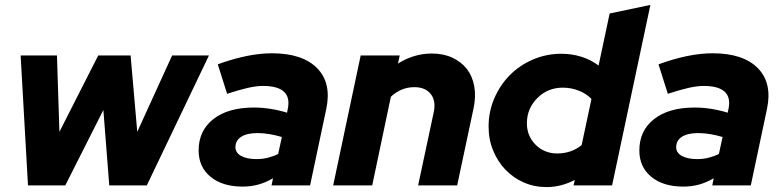

<svg xmlns="http://www.w3.org/2000/svg" viewBox="-20 -755 3179 782"><path d="M246 0H94L64 -529H212L222 -218L380 -529H512L539 -218L681 -529H831L578 0H425L401 -307Z M968 5Q886 5 837.5 -35Q789 -75 789 -142Q789 -223 849 -270Q909 -317 1014 -317Q1048 -317 1082.5 -311.5Q1117 -306 1149 -296L1152 -311Q1162 -358 1136.5 -381.5Q1111 -405 1051 -405Q1024 -405 989 -397Q954 -389 905 -373L867 -493Q927 -515 982.5 -526.5Q1038 -538 1087 -538Q1212 -538 1271.5 -477.5Q1331 -417 1309 -312L1243 0H1086L1092 -29Q1061 -11 1031 -3Q1001 5 968 5ZM939 -155Q939 -133 962 -120Q985 -107 1025 -107Q1049 -107 1071 -112.5Q1093 -118 1113 -128L1128 -197Q1105 -204 1079 -208.5Q1053 -213 1029 -213Q986 -213 962.5 -198Q939 -183 939 -155Z M1337 0 1449 -529H1608L1601 -496Q1632 -516 1667 -526.5Q1702 -537 1739 -537Q1786 -537 1822.5 -520Q1859 -503 1881.5 -474Q1904 -445 1911.5 -404Q1919 -363 1909 -315L1842 0H1683L1747 -300Q1756 -345 1734 -372.5Q1712 -400 1668 -400Q1640 -400 1616 -390Q1592 -380 1572 -361L1496 0Z M2316 0 2321 -22Q2294 -8 2265 -0.5Q2236 7 2206 7Q2156 7 2113 -12Q2070 -31 2038.5 -64Q2007 -97 1988.5 -142Q1970 -187 1970 -239Q1970 -301 1993.5 -355Q2017 -409 2056.5 -449Q2096 -489 2150.5 -512.5Q2205 -536 2266 -536Q2310 -536 2349 -523.5Q2388 -511 2418 -488L2463 -700L2629 -735L2473 0ZM2126 -253Q2126 -201 2161.5 -165.5Q2197 -130 2250 -130Q2278 -130 2303 -138.5Q2328 -147 2349 -164L2389 -352Q2369 -373 2338 -385.5Q2307 -398 2272 -398Q2211 -398 2168.5 -355.5Q2126 -313 2126 -253Z M2763 5Q2681 5 2632.5 -35Q2584 -75 2584 -142Q2584 -223 2644 -270Q2704 -317 2809 -317Q2843 -317 2877.5 -311.5Q2912 -306 2944 -296L2947 -311Q2957 -358 2931.5 -381.5Q2906 -405 2846 -405Q2819 -405 2784 -397Q2749 -389 2700 -373L2662 -493Q2722 -515 2777.5 -526.5Q2833 -538 2882 -538Q3007 -538 3066.5 -477.5Q3126 -417 3104 -312L3038 0H2881L2887 -29Q2856 -11 2826 -3Q2796 5 2763 5ZM2734 -155Q2734 -133 2757 -120Q2780 -107 2820 -107Q2844 -107 2866 -112.5Q2888 -118 2908 -128L2923 -197Q2900 -204 2874 -208.5Q2848 -213 2824 -213Q2781 -213 2757.5 -198Q2734 -183 2734 -155Z"/></svg>

Font: Red Hat Display Black
Style: Italic
Weight: 900
Italic angle: -12°
Designer: Pentagram / MCKL
Foundry: Pentagram / MCKL
Version: Version 1.003; Red Hat Display Black Italic